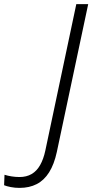

<svg xmlns="http://www.w3.org/2000/svg" viewBox="-176 -734 450 936"><path d="M-81 182Q-103 182 -123.5 178Q-144 174 -156 169L-154 118Q-138 123 -119 126Q-100 129 -81 129Q-47 129 -22 114.5Q3 100 19.5 71Q36 42 45 0L196 -714H254L101 7Q88 67 63.5 106Q39 145 3 163.5Q-33 182 -81 182Z"/></svg>

Font: Noto Sans Display Light
Style: Italic
Weight: 300
Italic angle: -12°
Designer: Monotype Design Team
Foundry: Monotype Imaging Inc.
Version: Version 2.003